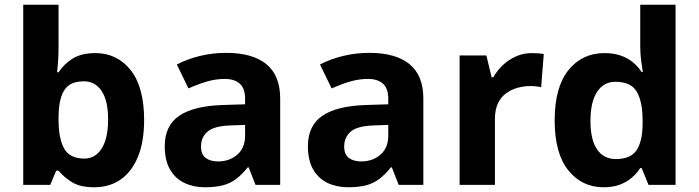

<svg xmlns="http://www.w3.org/2000/svg" viewBox="-20 -780 2948 810"><path d="M227 -583Q227 -552 225 -522Q223 -492 221 -475H227Q249 -509 286 -532.5Q323 -556 382 -556Q474 -556 531 -484.5Q588 -413 588 -274Q588 -181 561.5 -117.5Q535 -54 488 -22Q441 10 378 10Q318 10 283.5 -11.5Q249 -33 227 -60H217L192 0H78V-760H227ZM334 -437Q295 -437 272 -421Q249 -405 238.5 -372.5Q228 -340 227 -291V-275Q227 -196 250.5 -153.5Q274 -111 336 -111Q382 -111 409 -153.5Q436 -196 436 -276Q436 -356 408.5 -396.5Q381 -437 334 -437Z M935 -557Q1045 -557 1103.5 -509.5Q1162 -462 1162 -364V0H1058L1029 -74H1025Q1002 -45 977.5 -26Q953 -7 921.5 1.5Q890 10 844 10Q796 10 757.5 -8.5Q719 -27 697 -65.5Q675 -104 675 -163Q675 -250 736 -291.5Q797 -333 919 -337L1014 -340V-364Q1014 -407 991.5 -427Q969 -447 929 -447Q889 -447 851 -435.5Q813 -424 775 -407L726 -508Q770 -531 823.5 -544Q877 -557 935 -557ZM956 -251Q884 -249 856 -225Q828 -201 828 -162Q828 -128 848 -113.5Q868 -99 900 -99Q948 -99 981 -127.5Q1014 -156 1014 -208V-253Z M1539 -557Q1649 -557 1707.5 -509.5Q1766 -462 1766 -364V0H1662L1633 -74H1629Q1606 -45 1581.5 -26Q1557 -7 1525.5 1.5Q1494 10 1448 10Q1400 10 1361.5 -8.5Q1323 -27 1301 -65.5Q1279 -104 1279 -163Q1279 -250 1340 -291.5Q1401 -333 1523 -337L1618 -340V-364Q1618 -407 1595.5 -427Q1573 -447 1533 -447Q1493 -447 1455 -435.5Q1417 -424 1379 -407L1330 -508Q1374 -531 1427.5 -544Q1481 -557 1539 -557ZM1560 -251Q1488 -249 1460 -225Q1432 -201 1432 -162Q1432 -128 1452 -113.5Q1472 -99 1504 -99Q1552 -99 1585 -127.5Q1618 -156 1618 -208V-253Z M2224 -556Q2235 -556 2250 -555Q2265 -554 2274 -552L2263 -412Q2256 -414 2242.5 -415.5Q2229 -417 2219 -417Q2190 -417 2163 -409.5Q2136 -402 2114.5 -386Q2093 -370 2080.5 -343.5Q2068 -317 2068 -278V0H1919V-546H2032L2054 -454H2061Q2077 -482 2101 -505Q2125 -528 2156.5 -542Q2188 -556 2224 -556Z M2526 10Q2435 10 2377.5 -61.5Q2320 -133 2320 -272Q2320 -412 2378 -484Q2436 -556 2530 -556Q2569 -556 2599 -545.5Q2629 -535 2650.5 -517Q2672 -499 2687 -476H2692Q2689 -492 2685 -522.5Q2681 -553 2681 -585V-760H2830V0H2716L2687 -71H2681Q2667 -49 2645.5 -30.5Q2624 -12 2595 -1Q2566 10 2526 10ZM2578 -109Q2640 -109 2665 -145.5Q2690 -182 2691 -255V-271Q2691 -351 2666.5 -393Q2642 -435 2576 -435Q2527 -435 2499 -392.5Q2471 -350 2471 -270Q2471 -190 2499 -149.5Q2527 -109 2578 -109Z"/></svg>

Font: Noto Sans Gurmukhi
Style: Regular
Weight: 400
Designer: Jelle Bosma - Monotype Design Team
Foundry: Monotype Imaging Inc.
Version: Version 2.003